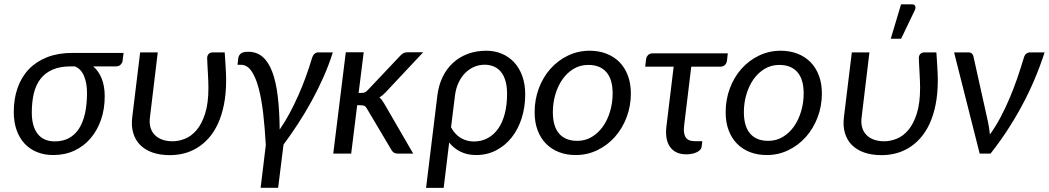

<svg xmlns="http://www.w3.org/2000/svg" viewBox="-20 -724 4944 905"><path d="M419.4 -411.1Q445.8 -388.2 459.7 -352.8Q473.6 -317.4 473.6 -270Q473.6 -210 456.1 -159.4Q438.5 -108.9 406.7 -71.8Q375 -34.7 330.3 -13.9Q285.6 6.8 231 6.8Q188.5 6.8 154.1 -7.3Q119.6 -21.5 95.5 -47.6Q71.3 -73.7 58.1 -111.3Q44.9 -148.9 44.9 -195.8Q44.9 -259.8 63.5 -311.3Q82 -362.8 117.4 -399.2Q152.8 -435.5 204.1 -455.1Q255.4 -474.6 320.8 -474.6H562.5L557.6 -436Q556.6 -427.7 548.6 -419.4Q540.5 -411.1 527.3 -411.1ZM390.1 -286.6Q390.1 -332 376 -366Q361.8 -399.9 332.5 -411.1H313.5Q263.2 -411.1 228.3 -396Q193.4 -380.9 171.4 -352.8Q149.4 -324.7 139.6 -284.4Q129.9 -244.1 129.9 -193.8Q129.9 -128.4 157.5 -93Q185.1 -57.6 238.3 -57.6Q276.9 -57.6 305.4 -73.2Q334 -88.9 352.8 -118.4Q371.6 -147.9 380.9 -190.4Q390.1 -232.9 390.1 -286.6Z M723.6 -477.1 687 -172.9Q683.1 -145.5 689 -124.3Q694.8 -103 709 -88.4Q723.1 -73.7 744.6 -65.9Q766.1 -58.1 793.5 -58.1Q822.8 -58.1 852.8 -70.3Q882.8 -82.5 907.2 -111.6Q931.6 -140.6 947 -189Q962.4 -237.3 962.4 -310.1Q962.4 -324.2 961.7 -341.8Q960.9 -359.4 960 -377.7Q959 -396 958 -414.3Q957 -432.6 956.5 -448.7Q956.1 -456.5 958.5 -461.9Q960.9 -467.3 964.6 -470.7Q968.3 -474.1 972.9 -475.6Q977.5 -477.1 981.9 -477.1H1039.1Q1040 -462.4 1041.3 -445.1Q1042.5 -427.7 1043.5 -410.2Q1044.4 -392.6 1045.2 -376.2Q1045.9 -359.9 1045.9 -347.7Q1045.9 -282.2 1035.4 -230.2Q1024.9 -178.2 1006.3 -138.9Q987.8 -99.6 962.6 -71.8Q937.5 -43.9 908.2 -26.4Q878.9 -8.8 846.4 -0.7Q814 7.3 781.2 7.3Q734.4 7.3 699 -5.1Q663.6 -17.6 640.6 -40.8Q617.7 -64 607.9 -97.4Q598.1 -130.9 603.5 -172.9L640.6 -477.1Z M1208.5 161.1 1232.9 -40Q1228.5 -120.6 1220.5 -189.9Q1212.4 -259.3 1198.7 -310.1Q1185.1 -360.8 1164.8 -389.6Q1144.5 -418.5 1116.2 -418.5H1099.6L1103 -449.2Q1104.5 -461.9 1114.3 -470.9Q1124 -480 1149.9 -480Q1189.9 -480 1217.8 -456.1Q1245.6 -432.1 1263.2 -385.7Q1280.8 -339.4 1289.1 -271Q1297.4 -202.6 1298.3 -113.3Q1323.2 -149.4 1345 -189.9Q1366.7 -230.5 1385.7 -273.2Q1404.8 -315.9 1420.9 -360.4Q1437 -404.8 1450.2 -448.7Q1455.1 -464.8 1462.9 -470.9Q1470.7 -477.1 1479 -477.1H1548.8Q1529.8 -417 1504.2 -359.4Q1478.5 -301.8 1448.5 -247.1Q1418.5 -192.4 1385 -141.1Q1351.6 -89.8 1316.4 -42.5L1291 161.1Z M1550.8 0ZM1694.3 -477.5 1670.4 -286.1H1684.6Q1692.9 -286.1 1699.2 -288.6Q1705.6 -291 1713.4 -299.3L1866.2 -460.9Q1873.5 -468.8 1880.9 -473.1Q1888.2 -477.5 1899.4 -477.5H1974.6L1798.3 -289.6Q1791 -281.7 1783.7 -275.6Q1776.4 -269.5 1768.1 -265.1Q1774.9 -259.3 1780.3 -252Q1785.6 -244.6 1791 -235.8L1927.7 0H1855Q1844.7 0 1837.9 -3.7Q1831.1 -7.3 1825.7 -16.1L1709.5 -211.9Q1704.1 -221.7 1698 -224.9Q1691.9 -228 1678.7 -228H1663.6L1635.3 0H1550.8L1609.9 -477.5Z M2041.5 -273.4Q2047.4 -321.8 2066.2 -360.8Q2085 -399.9 2115 -427.5Q2145 -455.1 2184.8 -470Q2224.6 -484.9 2272.5 -484.9Q2311.5 -484.9 2345 -470.9Q2378.4 -457 2403.1 -430.7Q2427.7 -404.3 2441.7 -366Q2455.6 -327.6 2455.6 -278.8Q2455.6 -219.2 2439 -167Q2422.4 -114.7 2391.8 -76.2Q2361.3 -37.6 2318.6 -15.4Q2275.9 6.8 2224.1 6.8Q2183.1 6.8 2151.1 -8.8Q2119.1 -24.4 2097.2 -52.2L2071.3 161.6H1988.3ZM2106 -124Q2124.5 -89.4 2152.8 -73.2Q2181.2 -57.1 2212.9 -57.1Q2249 -57.1 2278.1 -72.5Q2307.1 -87.9 2327.6 -116.7Q2348.1 -145.5 2359.1 -187.3Q2370.1 -229 2370.1 -281.7Q2370.1 -316.9 2362.5 -342.8Q2355 -368.7 2341.1 -385.5Q2327.1 -402.3 2307.6 -410.6Q2288.1 -418.9 2264.2 -418.9Q2238.8 -418.9 2215.6 -409.2Q2192.4 -399.4 2173.6 -380.9Q2154.8 -362.3 2141.8 -335.2Q2128.9 -308.1 2124.5 -273.4Z M2500 0ZM2700.7 -60.1Q2738.8 -60.1 2769.5 -78.6Q2800.3 -97.2 2822 -127.9Q2843.8 -158.7 2855.7 -199.2Q2867.7 -239.7 2867.7 -283.7Q2867.7 -350.6 2837.9 -384.3Q2808.1 -418 2752.9 -418Q2714.8 -418 2684.1 -399.7Q2653.3 -381.3 2631.6 -350.6Q2609.9 -319.8 2597.9 -279.5Q2585.9 -239.3 2585.9 -195.3Q2585.9 -128.4 2615.5 -94.2Q2645 -60.1 2700.7 -60.1ZM2693.4 6.8Q2650.9 6.8 2615.2 -6.8Q2579.6 -20.5 2554 -46.4Q2528.3 -72.3 2514.2 -109.6Q2500 -147 2500 -194.8Q2500 -254.9 2519.8 -307.6Q2539.6 -360.4 2574.5 -399.7Q2609.4 -439 2657 -461.9Q2704.6 -484.9 2759.8 -484.9Q2802.2 -484.9 2837.9 -471.2Q2873.5 -457.5 2899.2 -431.9Q2924.8 -406.2 2939.2 -368.7Q2953.6 -331.1 2953.6 -283.7Q2953.6 -224.1 2933.6 -171.4Q2913.6 -118.7 2878.7 -79.1Q2843.8 -39.6 2796.1 -16.4Q2748.5 6.8 2693.4 6.8Z M3025.4 -445.3Q3026.9 -456.5 3034.9 -464.6Q3043 -472.7 3057.1 -472.7H3410.6L3406.7 -439.5Q3402.8 -409.7 3374 -409.7H3238.3L3204.6 -131.8Q3200.2 -95.7 3211.7 -77.1Q3223.1 -58.6 3253.9 -58.6H3290.5L3287.1 -32.7Q3286.1 -23.9 3279.8 -17.3Q3273.4 -10.7 3263.4 -6.1Q3253.4 -1.5 3240.7 1Q3228 3.4 3214.4 3.4Q3187.5 3.4 3168.2 -6.1Q3148.9 -15.6 3137.2 -33Q3125.5 -50.3 3121.6 -74.2Q3117.7 -98.1 3121.1 -127.4L3155.3 -409.7H3021Z M3400.4 0ZM3601.1 -60.1Q3639.2 -60.1 3669.9 -78.6Q3700.7 -97.2 3722.4 -127.9Q3744.1 -158.7 3756.1 -199.2Q3768.1 -239.7 3768.1 -283.7Q3768.1 -350.6 3738.3 -384.3Q3708.5 -418 3653.3 -418Q3615.2 -418 3584.5 -399.7Q3553.7 -381.3 3532 -350.6Q3510.3 -319.8 3498.3 -279.5Q3486.3 -239.3 3486.3 -195.3Q3486.3 -128.4 3515.9 -94.2Q3545.4 -60.1 3601.1 -60.1ZM3593.8 6.8Q3551.3 6.8 3515.6 -6.8Q3480 -20.5 3454.3 -46.4Q3428.7 -72.3 3414.6 -109.6Q3400.4 -147 3400.4 -194.8Q3400.4 -254.9 3420.2 -307.6Q3439.9 -360.4 3474.9 -399.7Q3509.8 -439 3557.4 -461.9Q3605 -484.9 3660.2 -484.9Q3702.6 -484.9 3738.3 -471.2Q3773.9 -457.5 3799.6 -431.9Q3825.2 -406.2 3839.6 -368.7Q3854 -331.1 3854 -283.7Q3854 -224.1 3834 -171.4Q3814 -118.7 3779.1 -79.1Q3744.1 -39.6 3696.5 -16.4Q3648.9 6.8 3593.8 6.8Z M3952.6 0ZM4078.1 -477.1 4041.5 -172.9Q4037.6 -145.5 4043.5 -124.3Q4049.3 -103 4063.5 -88.4Q4077.6 -73.7 4099.1 -65.9Q4120.6 -58.1 4147.9 -58.1Q4177.2 -58.1 4207.3 -70.3Q4237.3 -82.5 4261.7 -111.6Q4286.1 -140.6 4301.5 -189Q4316.9 -237.3 4316.9 -310.1Q4316.9 -324.2 4316.2 -341.8Q4315.4 -359.4 4314.5 -377.7Q4313.5 -396 4312.5 -414.3Q4311.5 -432.6 4311 -448.7Q4310.5 -456.5 4313 -461.9Q4315.4 -467.3 4319.1 -470.7Q4322.8 -474.1 4327.4 -475.6Q4332 -477.1 4336.4 -477.1H4393.6Q4394.5 -462.4 4395.8 -445.1Q4397 -427.7 4397.9 -410.2Q4398.9 -392.6 4399.7 -376.2Q4400.4 -359.9 4400.4 -347.7Q4400.4 -282.2 4389.9 -230.2Q4379.4 -178.2 4360.8 -138.9Q4342.3 -99.6 4317.1 -71.8Q4292 -43.9 4262.7 -26.4Q4233.4 -8.8 4200.9 -0.7Q4168.5 7.3 4135.7 7.3Q4088.9 7.3 4053.5 -5.1Q4018.1 -17.6 3995.1 -40.8Q3972.2 -64 3962.4 -97.4Q3952.6 -130.9 3958 -172.9L3995.1 -477.1ZM4178.7 -541.5 4227.1 -703.6H4278.3Q4290.5 -703.6 4293.9 -695.3Q4297.4 -687 4291 -673.8L4227.5 -541.5Z M4903.8 -477.1Q4860.4 -342.8 4794.9 -222.2Q4729.5 -101.6 4648.9 0H4597.7L4477.1 -477.1H4544.9Q4554.7 -477.1 4560.5 -471.9Q4566.4 -466.8 4567.9 -460L4636.7 -150.4Q4640.1 -134.8 4642.3 -119.9Q4644.5 -105 4646 -90.3Q4672.9 -127.4 4695.8 -170.7Q4718.8 -213.9 4738.5 -260.5Q4758.3 -307.1 4774.9 -355.2Q4791.5 -403.3 4805.7 -451.2Q4809.6 -465.3 4817.6 -471.2Q4825.7 -477.1 4834.5 -477.1Z"/></svg>

Font: Carlito
Style: Italic
Weight: 400
Italic angle: -7°
Designer: Lukasz Dziedzic
Foundry: tyPoland Lukasz Dziedzic
Version: Version 1.104